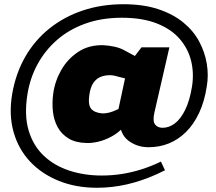

<svg xmlns="http://www.w3.org/2000/svg" viewBox="-20 -733 1021 909"><path d="M439 156Q340 156 259 123.5Q178 91 122.5 32Q67 -27 44 -109Q21 -191 38 -290Q55 -387 100 -465Q145 -543 214.5 -598.5Q284 -654 372.5 -683.5Q461 -713 564 -713Q659 -713 729.5 -689.5Q800 -666 848 -626.5Q896 -587 923 -536.5Q950 -486 959 -431.5Q968 -377 959 -324Q948 -252 922.5 -198Q897 -144 860.5 -108Q824 -72 779.5 -54Q735 -36 683 -36Q629 -36 588 -67Q547 -98 546 -165L531 -171L572 -362L543 -369Q534 -372 522.5 -374.5Q511 -377 500 -377Q474 -377 454 -368Q434 -359 421 -339Q408 -319 403 -284Q396 -236 412 -217.5Q428 -199 465 -196Q477 -196 490 -198.5Q503 -201 517 -206.5Q531 -212 544 -218L565 -131Q539 -103 507 -86Q475 -69 444.5 -62Q414 -55 390 -56Q338 -57 304.5 -77.5Q271 -98 253 -131Q235 -164 230.5 -205Q226 -246 232 -290Q240 -349 270 -401.5Q300 -454 350.5 -487.5Q401 -521 470 -519Q493 -518 521.5 -512Q550 -506 572 -493L628 -463L591 -432L650 -509H782L711 -200Q702 -160 714 -144Q726 -128 750 -128Q780 -128 807.5 -148.5Q835 -169 856.5 -212.5Q878 -256 889 -323Q899 -386 885 -444Q871 -502 831 -548.5Q791 -595 722.5 -622Q654 -649 557 -649Q461 -649 383.5 -621Q306 -593 249.5 -543.5Q193 -494 157.5 -428.5Q122 -363 110 -287Q94 -188 115.5 -115.5Q137 -43 187.5 4.5Q238 52 309 75Q380 98 461 98Q509 98 555 91Q601 84 647.5 69.5Q694 55 742 32L761 73L724 91Q651 124 580.5 140Q510 156 439 156Z"/></svg>

Font: REM ExtraBold
Style: Italic
Weight: 800
Italic angle: -11°
Designer: Octavio Pardo
Foundry: Ashler Design
Version: Version 1.005;gftools[0.9.28]